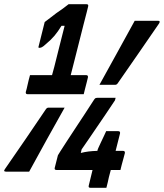

<svg xmlns="http://www.w3.org/2000/svg" viewBox="-70 -809 781 915"><path d="M404 -405Q447 -482 489 -559Q531 -636 572 -710H683Q696 -710 688 -697Q639 -625 589.5 -554Q540 -483 491 -412Q486 -405 480 -405ZM437 86H361Q350 86 353 75L371 1H199Q188 1 191 -10L206 -69Q206 -70 218 -88.5Q230 -107 249 -136.5Q268 -166 290 -199Q312 -232 331.5 -262Q351 -292 364 -312Q377 -332 379 -335Q383 -341 387 -342Q391 -343 395 -343H481L478 -331Q476 -328 464 -310Q452 -292 433.5 -264.5Q415 -237 394 -206.5Q373 -176 353.5 -147Q334 -118 319 -97L315 -80Q349 -89 394 -90L395 -94Q395 -96 400.5 -108Q406 -120 413.5 -136Q421 -152 427.5 -165.5Q434 -179 436 -184H493Q504 -184 502 -173L481 -90H516Q527 -90 525 -79Q524 -74 519 -56.5Q514 -39 509.5 -21.5Q505 -4 504 1H458L449 35Q448 42 443.5 60Q439 78 437 86ZM238 -296Q195 -220 153 -144Q111 -68 69 9H-41Q-56 9 -46 -4Q52 -145 149 -289Q154 -296 161 -296ZM73 -451H178Q182 -464 189 -491.5Q196 -519 204.5 -553.5Q213 -588 222 -623Q231 -658 238 -686H223Q206 -658 189.5 -638.5Q173 -619 150 -600Q136 -587 129.5 -584Q123 -581 118 -581Q111 -581 114 -588L143 -704Q155 -713 170 -724.5Q185 -736 198 -746Q214 -757 229.5 -768Q245 -779 257 -789H342Q353 -789 350 -778Q350 -776 343.5 -751.5Q337 -727 327.5 -689.5Q318 -652 307 -608.5Q296 -565 285.5 -523.5Q275 -482 267 -451H340Q351 -451 349 -440Q348 -435 343.5 -417.5Q339 -400 334.5 -382.5Q330 -365 329 -360H62Q51 -360 53 -371Q57 -384 61.5 -405Q66 -426 73 -451Z"/></svg>

Font: Recursive Mn Lnr St SmB
Style: Italic
Weight: 600
Italic angle: -15°
Monospace: yes
Version: Version 1.079;hotconv 1.0.112;makeotfexe 2.5.65598; ttfautoh